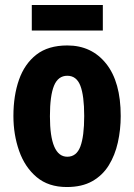

<svg xmlns="http://www.w3.org/2000/svg" viewBox="-20 -743 541 773"><path d="M466 -276Q466 -221 454.5 -169.5Q443 -118 418 -77.5Q393 -37 351.5 -13.5Q310 10 249 10Q175 10 127.5 -30Q80 -70 57 -135.5Q34 -201 34 -276Q34 -358 56.5 -422Q79 -486 126.5 -523Q174 -560 251 -560Q349 -560 407.5 -486.5Q466 -413 466 -276ZM181 -275Q181 -112 251 -112Q288 -112 303.5 -153Q319 -194 319 -276Q319 -358 303.5 -398Q288 -438 251 -438Q214 -438 197.5 -398Q181 -358 181 -275ZM394 -723V-620H108V-723Z"/></svg>

Font: Noto Sans Lao ExtraCondensed ExtraBold
Style: Regular
Weight: 800
Width: 2
Designer: Monotype Design Team
Foundry: Monotype Imaging Inc.
Version: Version 2.003; ttfautohint (v1.8.4.7-5d5b)